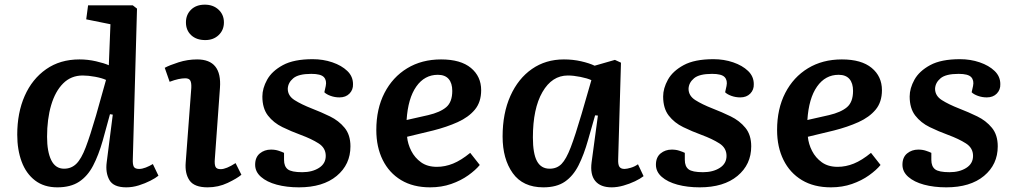

<svg xmlns="http://www.w3.org/2000/svg" viewBox="-20 -790 4359 824"><path d="M550 -107Q549 -85 554 -75Q559 -65 577 -65Q590 -65 605.5 -71Q621 -77 636 -86L660 -36Q648 -26 625.5 -14.5Q603 -3 576 5.5Q549 14 522 14Q467 14 449.5 -17.5Q432 -49 438 -94L464 -298L452 -300L421 -187Q403 -124 379.5 -79Q356 -34 319.5 -10Q283 14 226 14Q169 14 130.5 -15.5Q92 -45 73 -96Q54 -147 54 -212Q54 -306 86 -378.5Q118 -451 178 -493Q238 -535 321 -535Q357 -535 392 -527Q427 -519 447 -510L454 -686L350 -707L358 -767H550L568 -753ZM255 -66Q286 -66 307.5 -87Q329 -108 348 -158Q367 -208 392 -294L435 -447Q418 -455 388.5 -460.5Q359 -466 335 -466Q285 -466 251 -432Q217 -398 199.5 -338.5Q182 -279 182 -203Q182 -139 200 -102.5Q218 -66 255 -66Z M778 -694Q778 -727 800 -748.5Q822 -770 859 -770Q895 -770 918 -748.5Q941 -727 941 -694Q941 -661 918.5 -639.5Q896 -618 861 -618Q823 -618 800.5 -639Q778 -660 778 -694ZM801 -413Q802 -435 796.5 -444.5Q791 -454 775 -454Q762 -454 745.5 -450.5Q729 -447 708 -439L687 -499Q707 -510 746 -522.5Q785 -535 826 -535Q933 -535 924 -413L902 -108Q900 -86 904.5 -75Q909 -64 927 -64Q951 -64 991 -90L1016 -40Q997 -24 957 -5Q917 14 871 14Q814 14 793.5 -15.5Q773 -45 777 -93Z M1277 -51Q1320 -51 1349 -69.5Q1378 -88 1378 -121Q1378 -155 1347.5 -174.5Q1317 -194 1271 -211Q1230 -226 1192 -244.5Q1154 -263 1130 -294Q1106 -325 1106 -376Q1106 -411 1126.5 -448Q1147 -485 1194 -510.5Q1241 -536 1322 -536Q1367 -536 1406.5 -522.5Q1446 -509 1470.5 -485.5Q1495 -462 1495 -429Q1496 -405 1480 -388.5Q1464 -372 1437 -372Q1417 -372 1399 -378.5Q1381 -385 1372 -394L1378 -421Q1383 -445 1370 -459Q1357 -473 1316 -473Q1261 -473 1238.5 -454Q1216 -435 1215 -409Q1215 -379 1244 -360.5Q1273 -342 1319 -324Q1358 -309 1396 -290.5Q1434 -272 1459 -241.5Q1484 -211 1484 -162Q1484 -84 1425 -35Q1366 14 1263 14Q1210 14 1167.5 2.5Q1125 -9 1100 -31Q1075 -53 1075 -83Q1075 -115 1095 -131.5Q1115 -148 1143 -148Q1161 -148 1176 -143Q1191 -138 1199 -134V-104Q1199 -76 1215 -63.5Q1231 -51 1277 -51Z M1873 -535Q1957 -535 2001 -498.5Q2045 -462 2045 -403Q2045 -352 2018 -319.5Q1991 -287 1944.5 -266Q1898 -245 1839 -230L1727 -203Q1730 -172 1745 -142.5Q1760 -113 1787 -93.5Q1814 -74 1855 -74Q1890 -74 1924.5 -88Q1959 -102 1998 -134L2039 -82Q2021 -60 1989.5 -37.5Q1958 -15 1916.5 -0.5Q1875 14 1826 14Q1753 14 1701.5 -17Q1650 -48 1622.5 -103.5Q1595 -159 1595 -232Q1595 -323 1630 -391Q1665 -459 1727.5 -497Q1790 -535 1873 -535ZM1921 -400Q1921 -433 1905.5 -451Q1890 -469 1859 -469Q1802 -469 1766.5 -418.5Q1731 -368 1725 -275L1818 -296Q1869 -308 1895 -330Q1921 -352 1921 -400Z M2633 -107Q2632 -83 2638.5 -74Q2645 -65 2660 -65Q2670 -65 2687 -70Q2704 -75 2718 -85L2742 -34Q2728 -23 2705 -12Q2682 -1 2655.5 6.5Q2629 14 2605 14Q2557 14 2534.5 -13.5Q2512 -41 2519 -94L2546 -294L2534 -295L2504 -190Q2486 -126 2463 -80.5Q2440 -35 2404.5 -10.5Q2369 14 2312 14Q2224 14 2180.5 -47Q2137 -108 2137 -204Q2137 -304 2170.5 -378.5Q2204 -453 2263 -494Q2322 -535 2400 -535Q2439 -535 2474 -527Q2509 -519 2532 -508L2619 -533L2645 -521ZM2339 -66Q2370 -66 2390 -86.5Q2410 -107 2429.5 -158Q2449 -209 2476 -301L2518 -446Q2501 -454 2471 -460Q2441 -466 2417 -466Q2349 -466 2308 -395Q2267 -324 2267 -200Q2267 -131 2284.5 -98.5Q2302 -66 2339 -66Z M2997 -51Q3040 -51 3069 -69.5Q3098 -88 3098 -121Q3098 -155 3067.5 -174.5Q3037 -194 2991 -211Q2950 -226 2912 -244.5Q2874 -263 2850 -294Q2826 -325 2826 -376Q2826 -411 2846.5 -448Q2867 -485 2914 -510.5Q2961 -536 3042 -536Q3087 -536 3126.5 -522.5Q3166 -509 3190.5 -485.5Q3215 -462 3215 -429Q3216 -405 3200 -388.5Q3184 -372 3157 -372Q3137 -372 3119 -378.5Q3101 -385 3092 -394L3098 -421Q3103 -445 3090 -459Q3077 -473 3036 -473Q2981 -473 2958.5 -454Q2936 -435 2935 -409Q2935 -379 2964 -360.5Q2993 -342 3039 -324Q3078 -309 3116 -290.5Q3154 -272 3179 -241.5Q3204 -211 3204 -162Q3204 -84 3145 -35Q3086 14 2983 14Q2930 14 2887.5 2.5Q2845 -9 2820 -31Q2795 -53 2795 -83Q2795 -115 2815 -131.5Q2835 -148 2863 -148Q2881 -148 2896 -143Q2911 -138 2919 -134V-104Q2919 -76 2935 -63.5Q2951 -51 2997 -51Z M3593 -535Q3677 -535 3721 -498.5Q3765 -462 3765 -403Q3765 -352 3738 -319.5Q3711 -287 3664.5 -266Q3618 -245 3559 -230L3447 -203Q3450 -172 3465 -142.5Q3480 -113 3507 -93.5Q3534 -74 3575 -74Q3610 -74 3644.5 -88Q3679 -102 3718 -134L3759 -82Q3741 -60 3709.5 -37.5Q3678 -15 3636.5 -0.5Q3595 14 3546 14Q3473 14 3421.5 -17Q3370 -48 3342.5 -103.5Q3315 -159 3315 -232Q3315 -323 3350 -391Q3385 -459 3447.5 -497Q3510 -535 3593 -535ZM3641 -400Q3641 -433 3625.5 -451Q3610 -469 3579 -469Q3522 -469 3486.5 -418.5Q3451 -368 3445 -275L3538 -296Q3589 -308 3615 -330Q3641 -352 3641 -400Z M4055 -51Q4098 -51 4127 -69.5Q4156 -88 4156 -121Q4156 -155 4125.5 -174.5Q4095 -194 4049 -211Q4008 -226 3970 -244.5Q3932 -263 3908 -294Q3884 -325 3884 -376Q3884 -411 3904.5 -448Q3925 -485 3972 -510.5Q4019 -536 4100 -536Q4145 -536 4184.5 -522.5Q4224 -509 4248.5 -485.5Q4273 -462 4273 -429Q4274 -405 4258 -388.5Q4242 -372 4215 -372Q4195 -372 4177 -378.5Q4159 -385 4150 -394L4156 -421Q4161 -445 4148 -459Q4135 -473 4094 -473Q4039 -473 4016.5 -454Q3994 -435 3993 -409Q3993 -379 4022 -360.5Q4051 -342 4097 -324Q4136 -309 4174 -290.5Q4212 -272 4237 -241.5Q4262 -211 4262 -162Q4262 -84 4203 -35Q4144 14 4041 14Q3988 14 3945.5 2.5Q3903 -9 3878 -31Q3853 -53 3853 -83Q3853 -115 3873 -131.5Q3893 -148 3921 -148Q3939 -148 3954 -143Q3969 -138 3977 -134V-104Q3977 -76 3993 -63.5Q4009 -51 4055 -51Z"/></svg>

Font: Literata 7pt SemiBold
Style: Italic
Weight: 600
Italic angle: -2°
Designer: Latin by Veronika Burian and Jose Scaglione. Greek by Irene Vlachou. Cyrillic by Vera Evstafieva
Foundry: TypeTogether
Version: Version 3.002